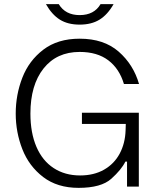

<svg xmlns="http://www.w3.org/2000/svg" viewBox="-20 -902 755 928"><path d="M56 -353Q56 -444 88 -526.5Q120 -609 189.5 -662Q259 -715 365 -715Q482 -715 553.5 -652.5Q625 -590 652 -496H579Q557 -570 503.5 -610.5Q450 -651 365 -651Q254 -651 190.5 -571Q127 -491 127 -353Q127 -260 156 -192.5Q185 -125 239.5 -89.5Q294 -54 367 -54Q434 -54 483 -82Q532 -110 558.5 -159.5Q585 -209 587 -272L588 -303H376V-357H651V0H594V-121H586Q567 -82 518 -38Q469 6 360 6Q257 6 188.5 -46.5Q120 -99 88 -181Q56 -263 56 -353ZM202 -882H264Q296 -829 365 -829Q435 -829 466 -882H529Q500 -831 461 -807Q422 -783 365 -783Q308 -783 269.5 -807Q231 -831 202 -882Z"/></svg>

Font: Be Vietnam Light
Style: Regular
Weight: 300
Designer: Gabriel Lam
Foundry: TypeRant
Version: Version 4.000